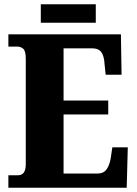

<svg xmlns="http://www.w3.org/2000/svg" viewBox="-20 -874 637 894"><path d="M19 0V-58H64Q100 -58 100 -109V-600Q100 -637 88 -647Q76 -657 62 -657H19V-714H543L546 -526H472L467 -574Q465 -613 452 -631Q439 -649 408 -649H276V-406H484V-341H276V-66H434Q463 -66 477 -86.5Q491 -107 496 -140L503 -188H575L570 0ZM170 -768V-854H426V-768Z"/></svg>

Font: Noto Serif Lao Condensed Black
Style: Regular
Weight: 900
Width: 3
Designer: Monotype Design Team
Foundry: Monotype Imaging Inc.
Version: Version 2.003; ttfautohint (v1.8.4.7-5d5b)